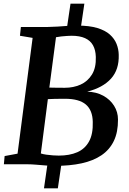

<svg xmlns="http://www.w3.org/2000/svg" viewBox="-20 -889 696 1039"><path d="M279 8.5Q255 8.5 228 6.5Q201 4.5 175.2 2.2Q149.5 0 129.5 0H1L5 -44.5L75 -57.5L156.5 -684L88 -695.5L93 -743H238Q267.5 -743.5 292.8 -745.2Q318 -747 343.5 -748.8Q369 -750.5 399 -750.5Q463.5 -750.5 506.5 -737.5Q549.5 -724.5 574.5 -702Q599.5 -679.5 610.8 -651.2Q622 -623 622.5 -592.5Q625 -512.5 580.8 -463.5Q536.5 -414.5 452 -393Q501.5 -391.5 538.8 -371Q576 -350.5 597.2 -316.8Q618.5 -283 618.5 -242Q619 -174 596 -126.2Q573 -78.5 529 -48.8Q485 -19 421.8 -5.2Q358.5 8.5 279 8.5ZM331 -414Q377.5 -414 416 -431.2Q454.5 -448.5 477.5 -485.5Q500.5 -522.5 498.5 -581Q497.5 -618.5 483.2 -644Q469 -669.5 440.2 -682.5Q411.5 -695.5 367 -695.5Q357.5 -695.5 342.5 -694.5Q327.5 -693.5 311.2 -691.8Q295 -690 283 -687.5L247 -415Q268.5 -414.5 289.8 -414.2Q311 -414 331 -414ZM298 -47Q356.5 -47 398.2 -65.2Q440 -83.5 462 -123.8Q484 -164 482 -229Q481 -292.5 444.5 -323.5Q408 -354.5 332 -354.5Q299 -354.5 278 -354Q257 -353.5 239 -352.5L201 -58.5Q213 -54.5 230.8 -52Q248.5 -49.5 267 -48.2Q285.5 -47 298 -47ZM218 130 239.5 -19H315L293 130ZM339.5 -720 361.5 -869H436.5L414.5 -720Z"/></svg>

Font: Merriweather SemiBold
Style: Italic
Weight: 600
Italic angle: -7.8°
Version: Version 2.101